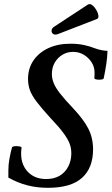

<svg xmlns="http://www.w3.org/2000/svg" viewBox="-20 -885 534 918"><path d="M209 13Q157 13 110.5 1Q64 -11 20 -36V-71Q20 -99 25.5 -128Q31 -157 37 -179Q39 -185 50.5 -186Q62 -187 73 -185Q84 -183 83 -178Q82 -173 81.5 -165.5Q81 -158 81 -150Q81 -97 113.5 -63Q146 -29 201 -29Q240 -29 266.5 -45.5Q293 -62 307 -90Q321 -118 321 -152Q321 -177 312.5 -199Q304 -221 283 -249.5Q262 -278 222 -320Q179 -367 155.5 -398Q132 -429 123 -454Q114 -479 114 -507Q114 -558 140 -596Q166 -634 211.5 -655Q257 -676 317 -676Q353 -676 382.5 -669.5Q412 -663 431 -655Q450 -648 466.5 -645Q483 -642 494 -642Q493 -611 488.5 -580.5Q484 -550 476 -511Q475 -506 463.5 -504.5Q452 -503 441.5 -505Q431 -507 431 -512Q432 -519 432 -526Q432 -533 432 -540Q432 -565 418 -587Q404 -609 381 -623Q358 -637 329 -637Q302 -637 279 -623.5Q256 -610 242 -586Q228 -562 228 -531Q228 -509 237 -487Q246 -465 268 -437Q290 -409 328 -369Q380 -314 402.5 -269.5Q425 -225 425 -171Q425 -82 372 -34.5Q319 13 209 13ZM257 -722Q243 -717 234.5 -722.5Q226 -728 226.5 -739Q227 -750 240 -758L400 -863Q410 -869 421 -860.5Q432 -852 440.5 -837.5Q449 -823 450.5 -810Q452 -797 443 -794Z"/></svg>

Font: Junicode VF
Style: Italic
Weight: 400
Italic angle: -11°
Designer: Peter S. Baker
Version: Version 2.209